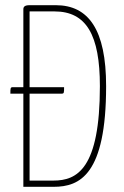

<svg xmlns="http://www.w3.org/2000/svg" viewBox="-20 -720 477 740"><path d="M94 -700C74 -700 70 -693 70 -684V-384H30C20 -384 20 -381 20 -359H70V0H187C288 0 389 -47 389 -388C389 -606 321 -700 195 -700ZM94 -24V-359H217C227 -359 227 -362 227 -384H94V-676H190C313 -676 365 -585 365 -388C365 -69 277 -24 186 -24Z"/></svg>

Font: Yanone Kaffeesatz Extra Light
Style: Regular
Weight: 200
Designer: Yanone (Cyrillic: Daniel Pouzeot & Huerta Tipografica)
Foundry: Yanone
Version: Version 1.100;PS 001.100;hotconv 1.0.70;makeotf.lib2.5.58329